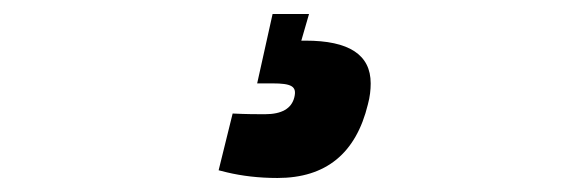

<svg xmlns="http://www.w3.org/2000/svg" viewBox="-20 -25 831 274"><path d="M410 33C410 33 421 -5 421 -5C421 -5 369 -5 369 -5C369 -5 347 94 347 94C347 94 369 94 369 94C369 94 369 94 369 94C382 94 391 95 396 98C401 101 402 106 400 114C400 114 400 114 400 114C396 130 382 138 358 138C358 138 358 138 358 138C347 138 332 138 312 137C312 137 292 218 292 218C292 218 304 221 304 221C304 221 304 221 304 221C325 226 349 229 376 229C376 229 376 229 376 229C445 229 488 194 505 124C505 124 505 124 505 124C508 113 509 103 509 94C509 94 509 94 509 94C509 53 478 33 416 33C416 33 410 33 410 33Z"/></svg>

Font: My Font
Style: Bold Italic
Weight: 500
Version: Version 0.001